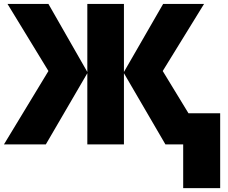

<svg xmlns="http://www.w3.org/2000/svg" viewBox="-24 -734 1157 976"><path d="M1013.2 -713.9 803.2 -373 934.1 -158.2H1095.2V222.2H907.2V0H816.9L606 -361.8V0H419.9V-361.8L209 0H-3.9L222.2 -373L14.2 -713.9H222.2L419.9 -368.2V-713.9H606V-368.2L805.2 -713.9Z"/></svg>

Font: Open Sans ExtraBold
Style: Regular
Weight: 800
Designer: Monotype Design Team
Foundry: Monotype Imaging Inc.
Version: Version 3.003; ttfautohint (v1.8.4)